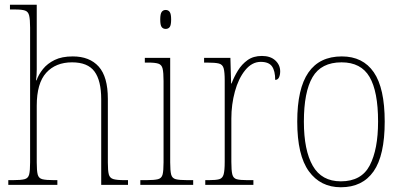

<svg xmlns="http://www.w3.org/2000/svg" viewBox="-20 -780 1702 810"><path d="M15 0V-20H34Q68 -20 83.5 -24Q99 -28 103 -44Q107 -60 107 -95V-663Q107 -698 103 -714.5Q99 -731 85.5 -735.5Q72 -740 44 -740H22V-760H135V-487Q135 -462 132 -441H134Q143 -466 161.5 -489Q180 -512 210.5 -527Q241 -542 287 -542Q358 -542 396.5 -499Q435 -456 435 -363V-94Q435 -60 439 -44.5Q443 -29 458 -24.5Q473 -20 506 -20H520V0H407V-361Q407 -440 378.5 -478.5Q350 -517 284 -517Q215 -517 175 -473Q135 -429 135 -334V-95Q135 -60 139 -44Q143 -28 158.5 -24Q174 -20 208 -20H222V0Z M679 -658Q668 -658 662 -666Q656 -674 656 -698Q656 -721 662 -729.5Q668 -738 679 -738Q690 -738 696 -729.5Q702 -721 702 -698Q702 -674 696 -666Q690 -658 679 -658ZM572 0V-20H597Q631 -20 646.5 -24Q662 -28 666 -44Q670 -60 670 -95V-438Q670 -474 666 -490.5Q662 -507 648 -511.5Q634 -516 605 -516H591V-536H698V-95Q698 -60 702 -44Q706 -28 721.5 -24Q737 -20 771 -20H795V0Z M846 0V-20H861Q891 -20 905 -24Q919 -28 923.5 -44.5Q928 -61 928 -97V-441Q928 -476 923.5 -492Q919 -508 903.5 -512Q888 -516 853 -516H841V-536H952L955 -428H957Q967 -455 983.5 -482Q1000 -509 1024.5 -526.5Q1049 -544 1085 -544Q1121 -544 1141.5 -525Q1162 -506 1162 -479Q1162 -464 1157 -453.5Q1152 -443 1141 -443Q1141 -481 1127.5 -500Q1114 -519 1080 -519Q1043 -519 1014.5 -484Q986 -449 971 -394Q956 -339 956 -280V-97Q956 -61 960 -44.5Q964 -28 978.5 -24Q993 -20 1023 -20H1049V0Z M1418 10Q1332 10 1283 -57.5Q1234 -125 1234 -267Q1234 -406 1281 -474Q1328 -542 1422 -542Q1511 -542 1557 -475Q1603 -408 1603 -267Q1603 -124 1556 -57Q1509 10 1418 10ZM1418 -15Q1505 -15 1540 -82.5Q1575 -150 1575 -267Q1575 -394 1539 -455.5Q1503 -517 1421 -517Q1335 -517 1298.5 -454.5Q1262 -392 1262 -267Q1262 -146 1299.5 -80.5Q1337 -15 1418 -15Z"/></svg>

Font: Noto Serif Georgian SemiCondensed Thin
Style: Regular
Weight: 100
Width: 4
Designer: Monotype Design Team, Akaki Razmadze
Foundry: Google LLC
Version: Version 2.003; ttfautohint (v1.8.4.7-5d5b)